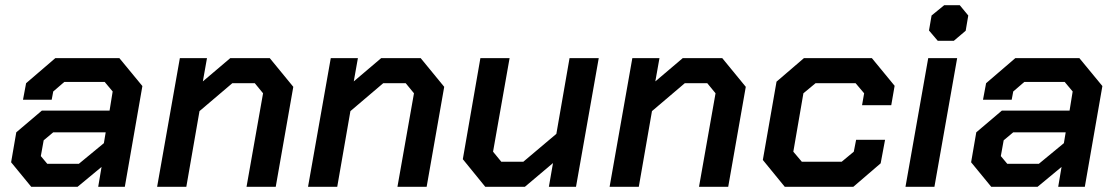

<svg xmlns="http://www.w3.org/2000/svg" viewBox="-20 -723 4322 743"><path d="M23 -95 43 -211 142 -295H404L416 -369L385 -406H229L186 -369L180 -337H69L81 -401L194 -498H442L531 -390L463 0H360L373 -77L280 0H101ZM285 -89 382 -169 389 -211H186L149 -180L138 -119L163 -89Z M676 -498H781L765 -408L871 -498H1024L1115 -387L1047 0H934L998 -362L966 -401H879L752 -293L701 0H588Z M1260 -498H1365L1349 -408L1455 -498H1608L1699 -387L1631 0H1518L1582 -362L1550 -401H1463L1336 -293L1285 0H1172Z M1771 -107 1839 -498H1952L1888 -136L1920 -97H2005L2133 -205L2184 -498H2297L2209 0H2104L2120 -92L2011 0H1858Z M2427 -498H2532L2516 -408L2622 -498H2775L2866 -387L2798 0H2685L2749 -362L2717 -401H2630L2503 -293L2452 0H2339Z M2932 -104 2985 -407 3091 -498H3354L3442 -391L3429 -316H3316L3324 -362L3291 -401H3136L3089 -362L3050 -136L3083 -97H3237L3284 -136L3293 -182H3405L3388 -91L3282 0H3017Z M3575 -605 3585 -663 3634 -703H3694L3727 -663L3717 -604L3671 -565H3609ZM3572 -498H3684L3596 0H3484Z M3738 -95 3758 -211 3857 -295H4119L4131 -369L4100 -406H3944L3901 -369L3895 -337H3784L3796 -401L3909 -498H4157L4246 -390L4178 0H4075L4088 -77L3995 0H3816ZM4000 -89 4097 -169 4104 -211H3901L3864 -180L3853 -119L3878 -89Z"/></svg>

Font: Chakra Petch SemiBold
Style: Italic
Weight: 600
Italic angle: -10°
Designer: Katatrad Aksorn Co.,Ltd.
Foundry: Cadson Demak Co.,Ltd.
Version: Version 1.000; ttfautohint (v1.6)